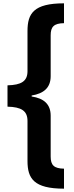

<svg xmlns="http://www.w3.org/2000/svg" viewBox="-20 -906 441 1152"><path d="M364 226V106C304 105 284 85 284 33V-212C284 -280 244 -316 170 -327V-333C244 -345 284 -381 284 -449V-694C284 -745 303 -766 364 -767V-886C182 -886 145 -825 145 -720V-479C145 -418 107 -396 25 -394V-266C107 -264 145 -242 145 -180V60C145 165 183 226 364 226Z"/></svg>

Font: Noto Sans Kannada UI Condensed ExtraBold
Style: Regular
Weight: 800
Width: 3
Designer: Jelle Bosma - Monotype Design Team
Foundry: Monotype Imaging Inc.
Version: Version 2.005